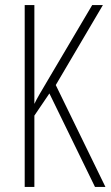

<svg xmlns="http://www.w3.org/2000/svg" viewBox="-20 -734 434 754"><path d="M394 0H353L174 -367L115 -280V0H77V-714H115V-326Q121 -339 135 -363.5Q149 -388 170 -423L342 -714H384L199 -400Z"/></svg>

Font: Noto Sans Gurmukhi ExtraCondensed ExtraLight
Style: Regular
Weight: 200
Width: 2
Designer: Jelle Bosma - Monotype Design Team
Foundry: Monotype Imaging Inc.
Version: Version 2.004; ttfautohint (v1.8.4.7-5d5b)